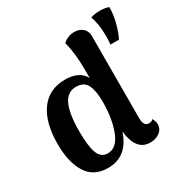

<svg xmlns="http://www.w3.org/2000/svg" viewBox="-177 -907 1025 1064"><g transform="rotate(-30 335.5 -375.0)"><path d="M607 -764Q639 -764 663 -755Q663 -709 650.5 -660Q638 -611 619 -572H564Q567 -596 567 -625Q567 -703 547 -755Q574 -764 607 -764ZM558 -99Q571 -79 571 -58Q571 -29 546.5 -10Q522 9 486 9Q439 9 413 -25Q387 -59 381 -122Q336 14 213 14Q121 14 78 -55Q35 -124 35 -239Q35 -378 90.5 -454Q146 -530 249 -530Q295 -530 326.5 -514Q358 -498 372 -468V-522Q372 -631 351 -704Q383 -733 425 -733Q457 -733 478 -714.5Q499 -696 499 -665L498 -139Q498 -87 532 -87Q551 -87 558 -99ZM369 -321Q369 -387 351 -426Q333 -465 281 -465Q225 -465 199.5 -408.5Q174 -352 174 -242Q174 -147 191 -102Q208 -57 251 -57Q309 -57 339 -134.5Q369 -212 369 -321Z"/></g></svg>

Font: Arima Madurai Black
Style: Regular
Weight: 900
Designer: Joana Correia and Natanael Gama
Foundry: NDISCOVER
Version: Version 1.019